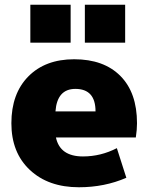

<svg xmlns="http://www.w3.org/2000/svg" viewBox="-20 -780 631 810"><path d="M338 -600V-760H508V-600ZM108 -600V-760H278V-600ZM214 -310H383Q383 -405 298 -405Q221 -405 214 -310ZM216 -200Q233 -120 330 -120Q405 -120 473 -155L513 -30Q421 10 313 10Q184 10 106 -63Q28 -136 28 -260Q28 -385 99.5 -457.5Q171 -530 293 -530Q418 -530 488 -459.5Q558 -389 558 -260Q558 -233 553 -200Z"/></svg>

Font: Mplus 1p Black
Style: Regular
Weight: 900
Version: Version 1.061